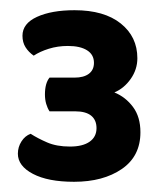

<svg xmlns="http://www.w3.org/2000/svg" viewBox="-20 -721 321 376"><path d="M77 -569H126Q144 -569 154 -576.5Q164 -584 164 -598Q164 -614 150.5 -622.5Q137 -631 113 -631Q93 -631 75.5 -625.5Q58 -620 46 -612Q36 -619 30 -628.5Q24 -638 24 -651Q24 -675 52.5 -688Q81 -701 126 -701Q184 -701 216.5 -675Q249 -649 249 -607Q249 -585 236 -566.5Q223 -548 204 -540Q226 -531 240.5 -511.5Q255 -492 255 -462Q255 -415 218.5 -390Q182 -365 125 -365Q74 -365 44.5 -380.5Q15 -396 15 -420Q15 -433 22 -444Q29 -455 40 -459Q54 -450 72.5 -442Q91 -434 117 -434Q142 -434 155.5 -443.5Q169 -453 169 -470Q169 -486 158.5 -494.5Q148 -503 127 -503H77Q73 -509 70.5 -517.5Q68 -526 68 -536Q68 -558 77 -569Z"/></svg>

Font: BalooTamma2Bold
Style: Bold
Weight: 700
Designer: Divya Kowshik, Shuchita Grover and Ek Type
Foundry: Ek Type
Version: Version 1.700